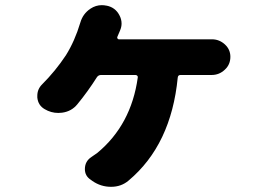

<svg xmlns="http://www.w3.org/2000/svg" viewBox="-20 -639 1040 741"><path d="M432.6 -496.1Q431.6 -493.2 433.6 -490.2Q435.5 -487.3 438.5 -487.3H775.4Q785.2 -487.3 795.9 -487.3Q796.9 -487.3 797.9 -487.3Q826.2 -487.3 847.7 -467.8Q869.1 -448.2 869.1 -419.9Q869.1 -389.6 847.7 -370.1Q826.2 -349.6 796.9 -349.6Q795.9 -349.6 795.9 -349.6Q788.1 -349.6 775.4 -349.6H676.8Q667 -349.6 666 -339.8Q640.6 -80.1 476.6 57.6Q448.2 82 408.7 82Q369.1 82 336.9 59.6L330.1 54.7Q307.6 40 307.6 13.7Q307.6 -16.6 333 -33.2Q344.7 -41 355.5 -48.8Q486.3 -157.2 511.7 -339.8Q512.7 -343.8 509.8 -346.7Q506.8 -349.6 502.9 -349.6H370.1Q360.4 -349.6 354.5 -341.8Q319.3 -286.1 278.3 -236.3Q255.9 -209 219.7 -204.1Q211.9 -203.1 205.1 -203.1Q176.8 -203.1 152.3 -217.8Q127 -232.4 124 -262.7Q124 -265.6 124 -269.5Q124 -294.9 142.6 -313.5Q194.3 -365.2 234.4 -425.8Q268.6 -480.5 290 -551.8Q299.8 -585.9 329.1 -605.5Q349.6 -619.1 373 -619.1Q381.8 -619.1 390.6 -617.2H391.6Q424.8 -610.4 440.4 -581.1Q449.2 -565.4 449.2 -547.9Q449.2 -535.2 443.4 -521.5Q438.5 -509.8 432.6 -496.1Z"/></svg>

Font: Gen Jyuu GothicX Heavy
Style: Bold
Weight: 900
Designer: [Source Han Sans]
Ryoko NISHIZUKA  (kana & ideographs); Paul D. Hunt (Latin, Greek & Cyrillic); Wenlong ZHANG  (bopomofo
Version: Version 1.002.20150607